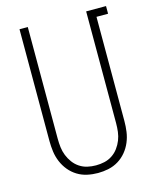

<svg xmlns="http://www.w3.org/2000/svg" viewBox="-112 -812 724 896"><g transform="rotate(-15 250.0 -363.5)"><path d="M250 8Q224 8 198.5 2.5Q173 -3 151 -16.5Q129 -30 112.5 -50Q96 -70 86 -94Q76 -118 72.5 -143.5Q69 -169 69 -195V-735H109V-195Q109 -174 111.5 -153.5Q114 -133 121.5 -114Q129 -95 141.5 -78Q154 -61 171.5 -49.5Q189 -38 209 -33.5Q229 -29 250 -29Q271 -29 291 -33.5Q311 -38 328.5 -49.5Q346 -61 358.5 -78Q371 -95 378.5 -114Q386 -133 388.5 -153.5Q391 -174 391 -195V-735H487V-698H431V-195Q431 -169 427.5 -143.5Q424 -118 414 -94Q404 -70 387.5 -50Q371 -30 349 -16.5Q327 -3 301.5 2.5Q276 8 250 8Z"/></g></svg>

Font: Iosevka Term Curly Extralight
Style: Regular
Weight: 200
Designer: Belleve Invis
Foundry: Belleve Invis
Version: Version 32.3.0